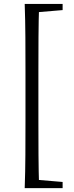

<svg xmlns="http://www.w3.org/2000/svg" viewBox="-20 -798 384 991"><path d="M107.5 172.9Q110.5 88.8 111 2Q111.5 -84.8 111.5 -171.8V-432.8Q111.5 -518.8 111 -605.2Q110.5 -691.7 107.5 -777.6H182Q179.2 -693.6 178.7 -606.7Q178.2 -519.9 178.2 -432.9V-171.9Q178.2 -86.1 178.7 0.5Q179.2 87.1 182 172.9ZM144 172.9V129.4H163.5L303.2 141.2V172.9ZM144 -734.1V-777.6H303.2V-745.9L163.5 -734.1Z"/></svg>

Font: Noto Serif KR
Style: Regular
Weight: 200
Designer: Ryoko NISHIZUKA 西塚涼子 (kana & ideographs); Frank Grießhammer (Latin, Greek & Cyrillic); Wenlong ZHANG 张文龙 (bopomofo); San
Foundry: Adobe
Version: Version 2.001;hotconv 1.1.0;makeotfexe 2.6.0